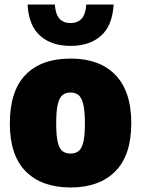

<svg xmlns="http://www.w3.org/2000/svg" viewBox="-20 -818 624 849"><path d="M292 11Q165 11 94.2 -59.8Q23.5 -130.5 23.5 -272Q23.5 -416 93.2 -487.5Q163 -559 292 -559Q420.5 -559 490.5 -486.5Q560.5 -414 560.5 -273.5Q560.5 -131 489.5 -60Q418.5 11 292 11ZM292 -139Q313 -139 327 -149.5Q341 -160 348.2 -188.8Q355.5 -217.5 355.5 -272Q355.5 -328 348 -357.8Q340.5 -387.5 326.5 -398.2Q312.5 -409 292 -409Q271.5 -409 257.2 -398.2Q243 -387.5 235.8 -358.2Q228.5 -329 228.5 -273.5Q228.5 -218 235.5 -189Q242.5 -160 256.5 -149.5Q270.5 -139 292 -139ZM292 -615Q208.5 -615 157.8 -659.5Q107 -704 102 -798H222.5Q225.5 -754.5 243.2 -735.2Q261 -716 292 -716Q323 -716 340.8 -735.2Q358.5 -754.5 361.5 -798H482.5Q477 -704 426.2 -659.5Q375.5 -615 292 -615Z"/></svg>

Font: Encode Sans Semi Condensed Black
Style: Regular
Weight: 900
Width: 4
Designer: Multiple Designers
Foundry: Impallari Type
Version: Version 3.000; ttfautohint (v1.8.3) -l 8 -r 50 -G 200 -x 14 